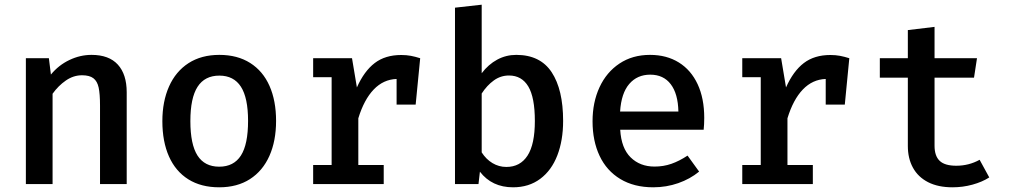

<svg xmlns="http://www.w3.org/2000/svg" viewBox="-20 -792 4348 826"><path d="M91.3 0V-541.5H190.3L199 -471.3Q232.3 -511.8 278.5 -533.8Q324.6 -555.9 373.8 -555.9Q448.7 -555.9 486.9 -514.1Q525.1 -472.3 525.1 -394.9V0H410.3V-337.9Q410.3 -388.2 404.4 -415.4Q398.5 -442.6 381.8 -455.4Q365.1 -468.2 332.8 -468.2Q295.9 -468.2 263.3 -445.6Q230.8 -423.1 206.2 -388.7V0Z M1167.7 -271.8Q1167.7 -185.6 1139 -121.3Q1110.3 -56.9 1055.4 -21.5Q1000.5 13.8 923.1 13.8Q845.1 13.8 790.3 -20.5Q735.4 -54.9 706.9 -119Q678.5 -183.1 678.5 -270.8Q678.5 -355.4 707.2 -420Q735.9 -484.6 791 -520.3Q846.2 -555.9 923.6 -555.9Q1001.5 -555.9 1056.4 -521Q1111.3 -486.2 1139.5 -422.3Q1167.7 -358.5 1167.7 -271.8ZM799 -270.8Q799 -170.8 829.7 -122.8Q860.5 -74.9 923.1 -74.9Q985.6 -74.9 1016.4 -122.8Q1047.2 -170.8 1047.2 -271.8Q1047.2 -371.3 1016.4 -419Q985.6 -466.7 923.6 -466.7Q861 -466.7 830 -418.7Q799 -370.8 799 -270.8Z M1787.7 -541.5 1768.2 -342.1H1686.2V-452.3Q1629.2 -450.3 1587.7 -406.9Q1546.2 -363.6 1521.5 -283.1V-82.1H1630.8V0H1327.2V-82.1H1406.7V-460H1327.2V-541.5H1494.4L1515.4 -415.9Q1546.7 -486.2 1592.1 -520.8Q1637.4 -555.4 1706.2 -555.4Q1728.7 -555.4 1747.7 -551.8Q1766.7 -548.2 1787.7 -541.5Z M2052.3 -476.9Q2081 -514.9 2119 -535.4Q2156.9 -555.9 2201 -555.9Q2304.1 -555.9 2353.3 -481.3Q2402.6 -406.7 2402.6 -271.8Q2402.6 -188.2 2377.7 -123.6Q2352.8 -59 2304.1 -22.6Q2255.4 13.8 2187.2 13.8Q2096.4 13.8 2044.6 -53.3L2038.5 0H1937.4V-759L2052.3 -771.8ZM2281 -271.3Q2281 -372.8 2252.8 -420Q2224.6 -467.2 2169.7 -467.2Q2133.8 -467.2 2104.4 -445.9Q2074.9 -424.6 2052.3 -389.7V-136.4Q2071.3 -106.7 2098.7 -90.3Q2126.2 -73.8 2158.5 -73.8Q2217.9 -73.8 2249.5 -122.6Q2281 -171.3 2281 -271.3Z M2648.2 -233.8Q2652.8 -154.4 2693.1 -114.9Q2733.3 -75.4 2795.9 -75.4Q2834.4 -75.4 2868.2 -87.2Q2902.1 -99 2937.9 -122.6L2987.7 -53.8Q2949.2 -22.1 2897.9 -4.1Q2846.7 13.8 2790.3 13.8Q2707.7 13.8 2648.7 -21.8Q2589.7 -57.4 2559.5 -121.5Q2529.2 -185.6 2529.2 -270.3Q2529.2 -351.8 2559.2 -416.7Q2589.2 -481.5 2645.1 -518.7Q2701 -555.9 2776.4 -555.9Q2847.7 -555.9 2900.3 -523.3Q2952.8 -490.8 2981.3 -429.7Q3009.7 -368.7 3009.7 -285.1Q3009.7 -256.9 3007.2 -233.8ZM2647.7 -312.3H2898.5Q2896.9 -388.7 2865.6 -429.7Q2834.4 -470.8 2777.4 -470.8Q2721.5 -470.8 2687.2 -431Q2652.8 -391.3 2647.7 -312.3Z M3633.8 -541.5 3614.4 -342.1H3532.3V-452.3Q3475.4 -450.3 3433.8 -406.9Q3392.3 -363.6 3367.7 -283.1V-82.1H3476.9V0H3173.3V-82.1H3252.8V-460H3173.3V-541.5H3340.5L3361.5 -415.9Q3392.8 -486.2 3438.2 -520.8Q3483.6 -555.4 3552.3 -555.4Q3574.9 -555.4 3593.8 -551.8Q3612.8 -548.2 3633.8 -541.5Z M4235.9 -28.7Q4205.6 -9.2 4163.8 2.3Q4122.1 13.8 4077.9 13.8Q4015.9 13.8 3972.8 -8.2Q3929.7 -30.3 3907.7 -70.3Q3885.6 -110.3 3885.6 -164.1V-457.9H3765.1V-541.5H3885.6V-662.6L4000.5 -676.4V-541.5H4183.1L4170.3 -457.9H4000.5V-165.1Q4000.5 -121 4022.6 -100Q4044.6 -79 4093.8 -79Q4148.2 -79 4194.4 -104.6Z"/></svg>

Font: Fira Code Fixed Medium
Style: Regular
Weight: 500
Monospace: yes
Designer: Carrois Corporate, Edenspiekermann AG, Nikita Prokopov
Foundry: Carrois Corporate, Edenspiekermann AG, Nikita Prokopov
Version: Version 5.002